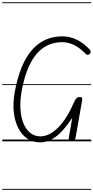

<svg xmlns="http://www.w3.org/2000/svg" viewBox="-25 -1250 826 1698"><path d="M331 9Q266 9 216.5 -24.2Q167 -57.5 136.5 -117.5Q106 -177.5 97.2 -258.2Q88.5 -339 105 -434Q194.5 -928.5 526.5 -928.5Q593 -928.5 653.2 -899.2Q713.5 -870 766.5 -814Q775.5 -805 776.5 -793.8Q777.5 -782.5 770 -774.5Q762 -766.5 752 -765.2Q742 -764 730 -776Q680 -828.5 628.5 -852.8Q577 -877 525 -877Q241 -877 165 -435Q151 -352.5 156 -281.5Q161 -210.5 183.2 -157.2Q205.5 -104 243.2 -74Q281 -44 332.5 -44Q373 -44 413 -64.5Q453 -85 490.8 -123.8Q528.5 -162.5 562.8 -216.5Q597 -270.5 626 -337.5Q638 -365.5 649.2 -378.8Q660.5 -392 680 -392Q696.5 -392 700.5 -385.2Q704.5 -378.5 701 -361L643.5 -33.5Q641.5 -21.5 634.8 -10.5Q628 0.5 606.5 0Q589.5 -1 585.5 -10.2Q581.5 -19.5 583.5 -31L614 -208Q535.5 -89.5 467.5 -40.2Q399.5 9 331 9ZM331 9Q266 9 216.5 -24.2Q167 -57.5 136.5 -117.5Q106 -177.5 97.2 -258.2Q88.5 -339 105 -434Q194.5 -928.5 526.5 -928.5Q593 -928.5 653.2 -899.2Q713.5 -870 766.5 -814Q775.5 -805 776.5 -793.8Q777.5 -782.5 770 -774.5Q762 -766.5 752 -765.2Q742 -764 730 -776Q680 -828.5 628.5 -852.8Q577 -877 525 -877Q241 -877 165 -435Q151 -352.5 156 -281.5Q161 -210.5 183.2 -157.2Q205.5 -104 243.2 -74Q281 -44 332.5 -44Q373 -44 413 -64.5Q453 -85 490.8 -123.8Q528.5 -162.5 562.8 -216.5Q597 -270.5 626 -337.5Q638 -365.5 649.2 -378.8Q660.5 -392 680 -392Q696.5 -392 700.5 -385.2Q704.5 -378.5 701 -361L643.5 -33.5Q641.5 -21.5 634.8 -10.5Q628 0.5 606.5 0Q589.5 -1 585.5 -10.2Q581.5 -19.5 583.5 -31L614 -208Q535.5 -89.5 467.5 -40.2Q399.5 9 331 9ZM-5 420.5H781.5V428.5H-5ZM-5 -16H781.5V0H-5ZM-5 -505.5H781.5V-497.5H-5ZM-5 -1230H781.5V-1222H-5Z"/></svg>

Font: Edu VIC WA NT Pre Guide
Style: Regular
Weight: 400
Designer: Tina and Corey Anderson, Eben Sorkin, Mirko Velimirovic
Foundry: Google for Education
Version: Version 1.000